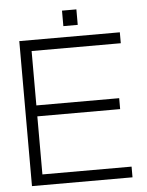

<svg xmlns="http://www.w3.org/2000/svg" viewBox="-54 -814 657 858"><g transform="rotate(-5 274.5 -385.0)"><path d="M256.5 -769.5V-700H321V-769.5ZM505.5 -650.5H54.5V0H505.5V-48H105.5V-308.5H477V-357.5H105.5V-601.5H505.5Z"/></g></svg>

Font: Overused Grotesk Light
Style: Regular
Weight: 300
Designer: RandomMaerks
Version: Version 0.005